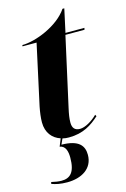

<svg xmlns="http://www.w3.org/2000/svg" viewBox="-135 -727 677 1029"><g transform="rotate(-15 204.0 -212.5)"><path d="M177 10C256 10 305 -23 348 -62L343 -71C314 -42 274 -19 246 -19C216 -19 204 -36 204 -65C204 -88 208 -112 215 -143L300 -526H406L408 -536H303L331 -665H321C266 -583 136 -533 63 -533L62 -526H140L67 -191C61 -161 57 -130 57 -105C57 -48 88 -11 132 3L115 45C146 49 155 80 155 116C155 200 124 224 78 224C63 224 42 221 22 216L20 226C43 234 67 240 106 240C184 240 250 203 250 126C250 76 224 38 127 37L141 6C152 9 164 10 177 10Z"/></g></svg>

Font: Noto Serif Display Condensed ExtraBold
Style: Italic
Weight: 800
Width: 3
Italic angle: -12°
Designer: Monotype Design Team
Foundry: Monotype Imaging Inc.
Version: Version 2.009